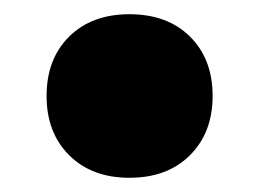

<svg xmlns="http://www.w3.org/2000/svg" viewBox="-20 -386 364 270"><path d="M162 -366Q215.5 -366 247.2 -334.5Q279 -303 279 -251Q279 -199.5 247.2 -167.8Q215.5 -136 162 -136Q109 -136 77.2 -167.8Q45.5 -199.5 45.5 -251Q45.5 -303 77.2 -334.5Q109 -366 162 -366Z"/></svg>

Font: Newsreader 9pt ExtraBold
Style: Regular
Weight: 800
Designer: Hugues Gentile
Foundry: Production Type
Version: Version 1.003